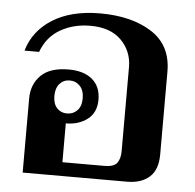

<svg xmlns="http://www.w3.org/2000/svg" viewBox="-45 -610 666 655"><g transform="rotate(5 288.0 -282.0)"><path d="M56 -254Q56 -302 87 -333Q118 -364 182 -364Q234 -364 263 -339.5Q292 -315 292 -270Q292 -226 262 -203Q232 -180 188 -180V-47H332Q364 -47 375 -61.5Q386 -76 386 -103V-390Q386 -444 349 -481.5Q312 -519 243 -519Q185 -519 140 -493Q95 -467 76 -415H26Q46 -484 110 -524Q174 -564 273 -564Q381 -564 449.5 -520Q518 -476 518 -386V-102Q518 -50 490 -25Q462 0 413 0H56ZM238 -270Q238 -297 224 -312Q210 -327 189 -327Q168 -327 154.5 -312Q141 -297 141 -270Q141 -243 154.5 -228.5Q168 -214 189 -214Q210 -214 224 -228.5Q238 -243 238 -270Z"/></g></svg>

Font: Trirong SemiBold
Style: Regular
Weight: 600
Designer: Katatrad Team
Foundry: CadsonDemak
Version: Version 1.000